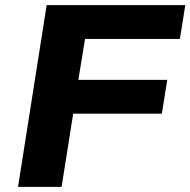

<svg xmlns="http://www.w3.org/2000/svg" viewBox="-20 -725 739 745"><path d="M50 0 161 -705H699L678 -574H310L284 -415H629L608 -284H264L219 0Z"/></svg>

Font: Nunito Sans 10pt SemiExpanded ExtraBold
Style: Italic
Weight: 800
Width: 6
Italic angle: -9°
Designer: Vernon Adams
Foundry: Vernon Adams
Version: Version 3.101;gftools[0.9.27]